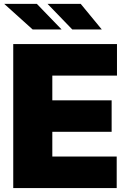

<svg xmlns="http://www.w3.org/2000/svg" viewBox="-20 -950 662 970"><path d="M569.6 0H46.9V-727.3H571V-568.2H244.3V-443.2H544V-284.1H244.3V-159.1H569.6ZM494.3 -801.1H345.2L220.2 -930.4H387.8ZM291.2 -801.1H144.9L1.4 -930.4H166.2Z"/></svg>

Font: Linik Sans Black
Style: Regular
Weight: 900
Designer: Fonts by Rasmus Andersson / Changes by Cristiano Sobral with parts from Marc Monis
Foundry: rsms
Version: Version 3.020; ttfautohint (v1.6)